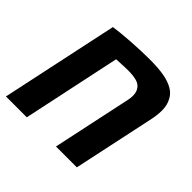

<svg xmlns="http://www.w3.org/2000/svg" viewBox="-162 -803 963 963"><g transform="rotate(45 320.0 -321.0)"><path d="M382.3 -641.6Q439.9 -641.6 480.7 -634.5Q521.5 -627.4 549.8 -610.8Q575.7 -595.7 588.4 -571.3Q605 -542.5 605 -504.4Q605 -465.8 593.8 -419.4L504.4 0H356.4L445.8 -419.4Q449.7 -435.5 449.7 -452.6Q449.7 -481.4 435.1 -499Q423.3 -514.2 399.7 -520Q376 -525.9 342.8 -525.9Q317.4 -525.9 260.3 -522.5L149.4 0H1.5L134.8 -625.5Q182.1 -632.3 251.2 -637Q320.3 -641.6 382.3 -641.6Z"/></g></svg>

Font: Viking Open Sans
Style: Bold Italic
Weight: 700
Italic angle: -12°
Foundry: Ascender Corporation
Version: Version 2.000